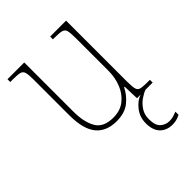

<svg xmlns="http://www.w3.org/2000/svg" viewBox="-217 -646 980 980"><g transform="rotate(-45 273.0 -156.0)"><path d="M257 10Q183 10 145 -36.5Q107 -83 107 -184V-442Q107 -477 102.5 -492.5Q98 -508 82.5 -512Q67 -516 32 -516H14V-536H135V-182Q135 -106 161 -60.5Q187 -15 258 -15Q308 -15 341.5 -41.5Q375 -68 392 -110.5Q409 -153 409 -202V-436Q409 -474 405 -490.5Q401 -507 385.5 -511.5Q370 -516 334 -516H322V-536H437V-97Q437 -61 441 -44.5Q445 -28 459.5 -24Q474 -20 505 -20H526V0H413L410 -86H406Q387 -47 351.5 -18.5Q316 10 257 10ZM447 224Q404 224 379 198Q354 172 354 123Q354 77 381 43.5Q408 10 439 0H474Q455 7 433 22.5Q411 38 395.5 62Q380 86 380 118Q380 164 400.5 182Q421 200 448 200Q462 200 473.5 197Q485 194 503 187V210Q489 217 475.5 220.5Q462 224 447 224Z"/></g></svg>

Font: Noto Serif Tamil SemiCondensed Thin
Style: Italic
Weight: 100
Width: 4
Italic angle: -12°
Designer: Indian Type Foundry, Tom Grace, and the Monotype Design Team
Foundry: Monotype Imaging Inc.
Version: Version 2.003; ttfautohint (v1.8.4.7-5d5b)